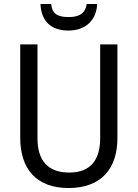

<svg xmlns="http://www.w3.org/2000/svg" viewBox="-20 -938 694 968"><path d="M470 -918H417C410 -867 374 -852 327 -852C273 -852 243 -866 238 -918H184C188 -833 235 -784 325 -784C413 -784 466 -837 470 -918ZM572 -242V-714H485V-241C485 -132 437 -68 329 -68C223 -68 169 -127 169 -240V-714H82V-243C82 -84 166 10 325 10C492 10 572 -89 572 -242Z"/></svg>

Font: Noto Sans Georgian SemiCondensed
Style: Regular
Weight: 400
Width: 4
Designer: Monotype Design Team, Akaki Razmadze
Foundry: Google LLC
Version: Version 2.005